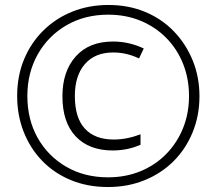

<svg xmlns="http://www.w3.org/2000/svg" viewBox="-20 -743 871 772"><path d="M414 9Q332 9 264.5 -19Q197 -47 149 -97Q101 -147 75 -213.5Q49 -280 49 -357Q49 -438 77 -505Q105 -572 155 -621Q205 -670 271.5 -696.5Q338 -723 416 -723Q497 -723 564 -695Q631 -667 679.5 -616.5Q728 -566 755 -499.5Q782 -433 782 -356Q782 -278 754.5 -211Q727 -144 678 -95Q629 -46 561.5 -18.5Q494 9 414 9ZM414 -30Q486 -30 546 -55Q606 -80 649.5 -125Q693 -170 716.5 -229Q740 -288 740 -357Q740 -426 716.5 -485.5Q693 -545 649.5 -589.5Q606 -634 546.5 -659Q487 -684 415 -684Q320 -684 246.5 -641Q173 -598 131.5 -524Q90 -450 90 -357Q90 -263 131 -189.5Q172 -116 245.5 -73Q319 -30 414 -30ZM433 -138Q338 -138 284.5 -194.5Q231 -251 231 -356Q231 -456 284.5 -516Q338 -576 434 -576Q469 -576 500 -568.5Q531 -561 558 -548L539 -508Q489 -532 435 -532Q362 -532 321.5 -485.5Q281 -439 281 -357Q281 -269 321.5 -225.5Q362 -182 437 -182Q490 -182 545 -203V-161Q493 -138 433 -138Z"/></svg>

Font: Noto Sans Lao Condensed Light
Style: Regular
Weight: 300
Width: 3
Designer: Monotype Design Team
Foundry: Monotype Imaging Inc.
Version: Version 2.003; ttfautohint (v1.8.4.7-5d5b)